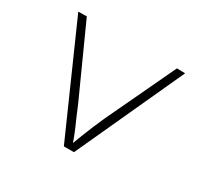

<svg xmlns="http://www.w3.org/2000/svg" viewBox="-146 -893 1138 1085"><g transform="rotate(30 423.0 -350.5)"><path d="M385 0 75 -700 130 -701 335 -248Q350 -211 363 -181.5Q376 -152 388 -124.5Q400 -97 410.5 -68.5Q421 -40 433 -5H406Q427 -61 443 -102Q459 -143 474 -178.5Q489 -214 507 -254L718 -701L772 -700L451 0Z"/></g></svg>

Font: Lexend Peta ExtraLight
Style: Regular
Weight: 250
Version: Version 1.007